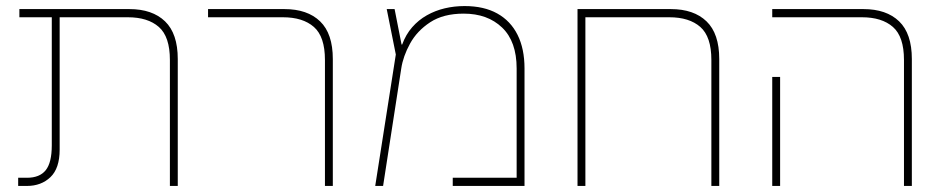

<svg xmlns="http://www.w3.org/2000/svg" viewBox="-20 -614 3116 634"><path d="M541 0V-416Q541 -493 504.5 -525Q468 -557 402 -557H44V-584H407Q483 -584 525 -543.5Q567 -503 567 -419V0ZM40 0V-27H69Q111 -27 131 -52Q151 -77 151 -134V-572H177V-120Q177 -58 146.5 -29Q116 0 69 0Z M1053 0V-416Q1053 -493 1016.5 -525Q980 -557 914 -557H667V-584H919Q995 -584 1037 -543.5Q1079 -503 1079 -419V0Z M1514 -594Q1578 -594 1622 -569.5Q1666 -545 1689 -499Q1712 -453 1712 -388V0H1475V-27H1686V-388Q1686 -477 1638 -523Q1590 -569 1511 -569Q1444 -569 1400.5 -540.5Q1357 -512 1334 -470Q1311 -428 1305 -388L1245 0H1219L1287 -434L1257 -584H1283L1306 -467H1308Q1320 -500 1341 -524Q1362 -548 1389.5 -563.5Q1417 -579 1448.5 -586.5Q1480 -594 1514 -594Z M2195 -584Q2271 -584 2313 -543.5Q2355 -503 2355 -419V0H2329V-416Q2329 -493 2292.5 -525Q2256 -557 2190 -557H1913V0H1887V-584Z M2965 0V-416Q2965 -493 2928.5 -525Q2892 -557 2826 -557H2530V-584H2831Q2907 -584 2949 -543.5Q2991 -503 2991 -419V0ZM2530 0V-360H2556V0Z"/></svg>

Font: Noto Sans Hebrew Thin
Style: Regular
Weight: 250
Designer: Monotype Design Team
Foundry: Monotype Imaging Inc.
Version: Version 2.003